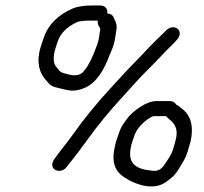

<svg xmlns="http://www.w3.org/2000/svg" viewBox="-20 -653 743 700"><path d="M246.7 -163.9C223.4 -130.8 203.2 -108.5 183.1 -79.8L176.7 -70.8C167 -56.2 168.4 -39.8 183.2 -32.8C197.2 -26.5 214.5 -31.7 223.9 -45.2L230.5 -53.9C243.5 -71.1 249.5 -76.7 266.3 -99.6L299.9 -145.2C336.8 -196.8 380.2 -249.5 430.4 -303.7C455 -330.3 488.3 -368.9 512.7 -392.6C551.7 -430.5 571.7 -454.9 617.2 -499.1L617.6 -499.4L626 -509.3C639 -523.3 637.5 -540.2 627.4 -548.3C618 -555.8 599.4 -556.3 586.3 -542.7L576.3 -532.8C569.5 -526.2 559.8 -516.7 547.1 -504.4C521.1 -479.1 495.8 -450.2 471.2 -425.7C445.4 -400.1 411 -361.5 386.7 -335.3C332.6 -276.8 285.9 -219.7 246.7 -163.9ZM600.6 -284.5H549.6C512.6 -284.5 467.7 -248.4 450.3 -229.1L449.9 -228.7L449.6 -228.3C432.2 -206.2 421.2 -189.7 416.7 -176.4C407.9 -150.2 401.5 -139.3 395.4 -101C389.7 -65 397.7 -35.5 420.8 -15.7C447.6 7.2 530.7 50.7 585.9 10.1C592.9 5 599.3 0 605.3 -4.9C624.7 -20.6 634.6 -42.8 646.8 -62.1C662.3 -86.6 666.9 -111.5 674.2 -135.1L674.4 -135.6L674.5 -136.1C686.2 -186.9 678.3 -227.3 648 -253.1L633.6 -264.7C629.7 -267.8 627.1 -269.7 622.1 -271.8C618.7 -278.7 610.5 -284.5 600.6 -284.5ZM595.3 -219.6C617.1 -203.4 631.7 -182.4 619.9 -140.6C611.8 -112 611.2 -102.1 596.6 -78.4L580.5 -53.9C568 -34.9 555 -28.4 536.5 -30.4C475.9 -36.2 447.1 -54.8 456 -110.5C459.2 -131.2 464.7 -142.7 471.5 -162.6C479.6 -182.4 494.9 -201.4 519.6 -219.1C531.1 -227.3 538.4 -229.5 540.9 -229.5H585.7C587.9 -226.4 591.4 -222.5 595.3 -219.6ZM337.9 -562.9 338.1 -562.3 344.1 -550.9C344.7 -549.6 345.4 -547.8 345.7 -546.6L340.6 -514.5C337.4 -494.3 330.7 -482.1 324.3 -464C308.1 -423.2 291.6 -397.4 279.7 -387.7C268.8 -378.8 253.8 -375.3 230.2 -381.6C203.9 -389.1 202.7 -385.7 187.3 -406.8L186.8 -407.4L186.3 -407.9C177.4 -417 173.5 -432.2 177.4 -457C178.4 -463.2 180 -470 182.4 -477.4L190.2 -501.4C200.4 -531.2 223 -554.9 261.9 -572.8C267.7 -575.3 283.9 -578 308.3 -578H336.6C335.7 -572.9 336.1 -567.7 337.9 -562.9ZM371.2 -606C373.7 -621.7 361.5 -633 346 -633H317C286.9 -633 262.9 -629.7 244.7 -621.8C190.5 -598.5 153.7 -561.2 138.1 -511.4C133.2 -495.6 125.7 -477.7 122.4 -457C116.9 -422.7 122.9 -392.8 140.7 -369.1L140.9 -368.9L156.6 -350.2C163.5 -342 173.1 -336.7 184.4 -334.3C201.2 -330.7 214.2 -326.2 233.5 -323.3C260.2 -319.4 294.6 -331.8 312.2 -346.6C339.1 -366.8 361.3 -402.9 380 -453C386.5 -470.5 394.7 -482.9 399.4 -512.5L404.9 -547.5C406.6 -558.1 403.7 -569.1 398.6 -579.7L393.9 -590.7C390.5 -597.6 384.3 -601.6 377 -603.2C375 -603.6 372.9 -603.9 370.8 -604C371.1 -605.2 371.1 -605 371.2 -606Z"/></svg>

Font: MewTooHand
Style: BdIta
Weight: 400
Designer: Mew Too, Robert Jablonski
Version: Version 0.77